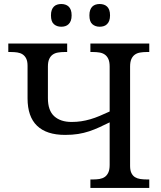

<svg xmlns="http://www.w3.org/2000/svg" viewBox="-20 -929 796 949"><path d="M522 -324.2Q495.1 -311 470.7 -299.8Q446.3 -288.6 420.7 -280Q395 -271.5 366.2 -266.8Q337.4 -262.2 301.8 -262.2Q210 -262.2 163.1 -307.4Q116.2 -352.5 116.2 -442.9V-604Q116.2 -626 109.6 -639.4Q103 -652.8 91.8 -660.2Q80.6 -667.5 65.7 -669.7Q50.8 -671.9 34.2 -671.9H21V-713.9H312V-671.9H298.8Q282.2 -671.9 267.1 -669.4Q252 -667 241 -659.4Q230 -651.9 223.4 -637.7Q216.8 -623.5 216.8 -600.1V-443.8Q216.8 -382.8 248 -354.5Q279.3 -326.2 334 -326.2Q358.9 -326.2 381.3 -329.6Q403.8 -333 426.5 -339.6Q449.2 -346.2 472.4 -356Q495.6 -365.7 522 -377.9V-600.1Q522 -623.5 515.4 -637.7Q508.8 -651.9 497.8 -659.4Q486.8 -667 471.9 -669.4Q457 -671.9 439.9 -671.9H426.8V-713.9H717.8V-671.9H705.1Q688.5 -671.9 673.3 -669.4Q658.2 -667 647.2 -659.4Q636.2 -651.9 629.6 -637.7Q623 -623.5 623 -600.1V-108.9Q623 -86.9 629.6 -73.5Q636.2 -60.1 647.5 -53.2Q658.7 -46.4 673.6 -44.2Q688.5 -42 705.1 -42H717.8V0H426.8V-42H439.9Q457 -42 471.9 -44.4Q486.8 -46.9 497.8 -54.4Q508.8 -62 515.4 -76.2Q522 -90.3 522 -113.8ZM231.9 -853Q231.9 -868.7 235.8 -879.4Q239.7 -890.1 246.6 -896.7Q253.4 -903.3 262.7 -906.2Q272 -909.2 282.7 -909.2Q293.5 -909.2 302.7 -906.2Q312 -903.3 319.1 -896.7Q326.2 -890.1 330.1 -879.4Q334 -868.7 334 -853Q334 -837.9 330.1 -827.1Q326.2 -816.4 319.1 -809.6Q312 -802.7 302.7 -799.8Q293.5 -796.9 282.7 -796.9Q260.7 -796.9 246.3 -809.6Q231.9 -822.3 231.9 -853ZM421.9 -853Q421.9 -868.7 425.8 -879.4Q429.7 -890.1 436.5 -896.7Q443.4 -903.3 452.6 -906.2Q461.9 -909.2 472.7 -909.2Q483.4 -909.2 492.7 -906.2Q502 -903.3 509 -896.7Q516.1 -890.1 520 -879.4Q523.9 -868.7 523.9 -853Q523.9 -837.9 520 -827.1Q516.1 -816.4 509 -809.6Q502 -802.7 492.7 -799.8Q483.4 -796.9 472.7 -796.9Q450.7 -796.9 436.3 -809.6Q421.9 -822.3 421.9 -853Z"/></svg>

Font: Droid Serif
Style: Regular
Weight: 400
Designer: Monotype Design team
Foundry: Monotype Imaging Inc.
Version: Version 1.03